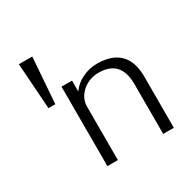

<svg xmlns="http://www.w3.org/2000/svg" viewBox="-159 -884 1050 1046"><g transform="rotate(-30 366.0 -361.0)"><path d="M171 -722H87L107 -434H150ZM293 -341C296 -411 363 -465 438 -465C531 -465 578 -416 578 -313V0H645V-323C645 -449 579 -512 456 -512C392 -512 326 -481 293 -431V-500H227V0H293Z"/></g></svg>

Font: Perun Light
Style: Regular
Weight: 300
Foundry: Copyright (c) Stefan Peev, Context Ltd, 2016
Version: Version 1.089